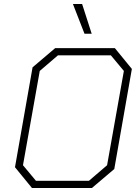

<svg xmlns="http://www.w3.org/2000/svg" viewBox="-20 -941 699 961"><path d="M55 -104 143 -604 256 -700H555L640 -596L552 -95L440 0H140ZM425 -36 516 -114 600 -586 535 -664H270L179 -586L95 -114L160 -36ZM345 -921H391L439 -772H403Z"/></svg>

Font: Chakra Petch ExtraLight
Style: Italic
Weight: 275
Italic angle: -10°
Designer: Katatrad Aksorn Co.,Ltd.
Foundry: Cadson Demak Co.,Ltd.
Version: Version 1.000; ttfautohint (v1.6)